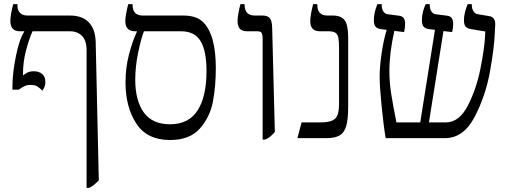

<svg xmlns="http://www.w3.org/2000/svg" viewBox="-20 -667 2457 927"><path d="M457 204Q442 219 433.5 226Q425 233 410 240H398V-426Q398 -471 376 -493.5Q354 -516 317 -516H137Q119 -475 105 -421Q91 -367 91 -309V-303Q94 -305 102.5 -311Q111 -317 121 -320Q131 -323 143 -323Q168 -323 183.5 -310Q199 -297 199 -271Q199 -254 192.5 -242.5Q186 -231 185 -229Q170 -244 159 -250.5Q148 -257 128 -257Q112 -257 101 -252.5Q90 -248 70 -234H40V-247Q40 -314 57 -397Q74 -480 97 -514V-516H76Q30 -516 30 -566Q30 -583 34.5 -606.5Q39 -630 44 -647H64V-644Q64 -592 113 -592H317Q377 -592 408.5 -559.5Q440 -527 442 -465Z M1022 -339Q1022 -251 1008 -176.5Q994 -102 945 -46.5Q896 9 801 9Q690 9 638 -70.5Q586 -150 586 -270Q586 -338 602 -401Q618 -464 641 -514V-516H632Q585 -516 585 -566Q585 -591 599 -647H620V-644Q620 -592 669 -592H865Q924 -592 956 -564.5Q988 -537 1006 -477Q1022 -419 1022 -339ZM977 -324Q977 -421 948.5 -468.5Q920 -516 854 -516H675Q662 -484 647.5 -415.5Q633 -347 633 -282Q633 -182 674 -124.5Q715 -67 801 -67Q891 -67 934 -134Q977 -201 977 -324Z M1248 -480Q1248 -501 1243 -508.5Q1238 -516 1221 -516H1173Q1149 -516 1138 -528Q1127 -540 1127 -566Q1127 -582 1131.5 -606Q1136 -630 1141 -647H1161V-644Q1161 -592 1210 -592H1247Q1272 -592 1282.5 -579.5Q1293 -567 1294 -535L1307 -30Q1304 -26 1296 -18Q1288 -10 1280 -4Q1272 2 1260 7H1248Z M1436 -76H1523Q1563 -76 1583 -84.5Q1603 -93 1610 -112.5Q1617 -132 1617 -171V-434Q1617 -468 1613.5 -485Q1610 -502 1599 -509Q1588 -516 1566 -516H1524Q1478 -516 1478 -565Q1478 -582 1482.5 -605.5Q1487 -629 1492 -647H1512V-644Q1512 -592 1561 -592H1586Q1627 -592 1644 -569.5Q1661 -547 1661 -486V-152Q1661 -90 1651.5 -58Q1642 -26 1619.5 -13Q1597 0 1555 0H1416Z M2371 -548 2369 -510Q2367 -442 2346 -323.5Q2325 -205 2271.5 -102.5Q2218 0 2128 0H1842Q1832 -59 1822.5 -154.5Q1813 -250 1813 -297Q1813 -344 1822.5 -409.5Q1832 -475 1847 -523L1822 -526Q1802 -528 1793.5 -538Q1785 -548 1785 -570Q1785 -605 1802 -647H1823V-643Q1823 -624 1831 -611.5Q1839 -599 1854 -598L1908 -591Q1936 -587 1936 -553Q1936 -532 1931 -512L1884 -518Q1860 -412 1860 -323Q1860 -270 1869 -212.5Q1878 -155 1894 -76H2009L2080 -523L2054 -526Q2034 -528 2025.5 -538Q2017 -548 2017 -570Q2017 -607 2035 -647H2055V-643Q2055 -624 2063 -611.5Q2071 -599 2086 -598L2140 -591Q2168 -587 2168 -553Q2168 -532 2163 -512L2121 -517L2051 -76H2132Q2197 -76 2238.5 -156.5Q2280 -237 2299.5 -335Q2319 -433 2322 -493L2323 -515L2257 -526Q2236 -529 2228 -538.5Q2220 -548 2220 -570Q2220 -603 2238 -647H2258V-643Q2258 -625 2266 -612.5Q2274 -600 2289 -598L2343 -589Q2372 -584 2371 -548Z"/></svg>

Font: Noto Serif Hebrew Light
Style: Regular
Weight: 300
Designer: Monotype Design Team
Foundry: Monotype Imaging Inc.
Version: Version 1.000